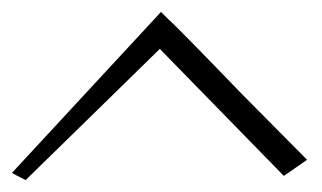

<svg xmlns="http://www.w3.org/2000/svg" viewBox="-20 -754 540 322"><path d="M0 -464 250 -734 262 -722Q274 -712 384 -598L495 -486L456 -459L248 -672L154 -580L23 -452Q7 -460 0 -464Z"/></svg>

Font: MathJax_Fraktur
Style: Regular
Weight: 400
Version: Version 1.1